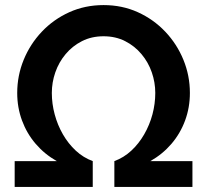

<svg xmlns="http://www.w3.org/2000/svg" viewBox="-20 -735 814 755"><path d="M37.7 0V-101.5H203.2Q155.2 -128.7 120.4 -169.3Q85.5 -209.9 66.6 -261Q47.7 -312.1 47.7 -369.5Q47.7 -437.6 73.1 -499.7Q98.5 -561.8 144.5 -610.4Q190.5 -658.9 252.5 -687Q314.5 -715 387.2 -715Q460.4 -715 522.1 -687Q583.9 -658.9 629.9 -610.4Q675.9 -561.8 701.3 -499.7Q726.7 -437.6 726.7 -369.5Q726.7 -312.1 707.8 -261Q688.9 -209.9 654.1 -169.3Q619.2 -128.7 571.3 -101.5H736.7V0H429.7V-101.5Q466.8 -115.1 496.4 -142.6Q525.9 -170 547.1 -206.8Q568.3 -243.6 579.5 -285.4Q590.6 -327.2 590.6 -369.5Q590.6 -410.9 576.9 -450.5Q563.2 -490.2 536.4 -522.1Q509.7 -554.1 472.1 -573.2Q434.5 -592.4 387.2 -592.4Q340 -592.4 302.3 -573.2Q264.7 -554.1 238 -522.1Q211.3 -490.2 197.5 -450.5Q183.8 -410.9 183.8 -369.5Q183.8 -327.2 195 -285.4Q206.2 -243.6 227.3 -206.8Q248.5 -170 278 -142.6Q307.6 -115.1 344.7 -101.5V0Z"/></svg>

Font: Raleway Thin
Style: Regular
Weight: 100
Designer: Matt McInerney, Pablo Impallari, Rodrigo Fuenzalida
Foundry: Matt McInerney, Pablo Impallari, Rodrigo Fuenzalida
Version: Version 4.026